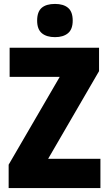

<svg xmlns="http://www.w3.org/2000/svg" viewBox="-20 -957 553 977"><path d="M491 0H24V-119L284 -566H29V-714H484V-595L225 -149H491ZM260 -937Q303 -937 326.5 -917Q350 -897 350 -852Q350 -808 326 -788Q302 -768 260 -768Q217 -768 193 -788Q169 -808 169 -852Q169 -897 192 -917Q215 -937 260 -937Z"/></svg>

Font: Noto Sans Gujarati UI Condensed Black
Style: Regular
Weight: 900
Width: 3
Designer: Jelle Bosma - Monotype Design Team, Universal Thirst
Foundry: Monotype Imaging Inc.
Version: Version 2.106; ttfautohint (v1.8.4.7-5d5b)